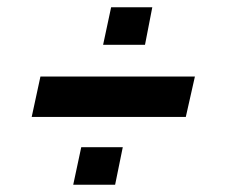

<svg xmlns="http://www.w3.org/2000/svg" viewBox="-20 -517 619 527"><path d="M67 -196 91 -307H515L490 -196ZM181 -10 203 -113H317L296 -10ZM263 -394 285 -497H398L378 -394Z"/></svg>

Font: Saira Expanded
Style: Bold Italic
Weight: 700
Width: 7
Italic angle: -12°
Designer: Hector Gatti with collaboration of the Omnibus-Type team
Foundry: Omnibus-Type
Version: Version 1.101